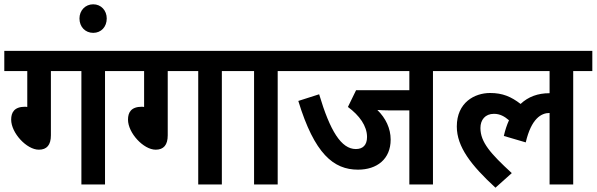

<svg xmlns="http://www.w3.org/2000/svg" viewBox="-20 -859 2778 894"><path d="M217 -528H359V0H469V-528H558V-622H0V-528H107V-361L97 -362C46 -362 32 -335 32 -302C32 -240 104 -162 161 -162C198 -162 217 -184 217 -229Z M350 -773C350 -734 377 -706 414 -706C451 -706 477 -734 477 -773C477 -810 451 -839 414 -839C377 -839 350 -810 350 -773Z M761 -528H903V0H1013V-528H1102V-622H544V-528H651V-361L641 -362C590 -362 576 -335 576 -302C576 -240 648 -162 705 -162C742 -162 761 -184 761 -229Z M1273 -528H1362V-622H1088V-528H1163V0H1273Z M1996 -528H2085V-622H1348V-528H1886V-439H1638L1600 -361C1653 -322 1689 -273 1689 -221C1689 -184 1670 -165 1637 -165C1569 -165 1517 -249 1466 -420L1369 -389C1444 -143 1533 -69 1647 -69C1735 -69 1799 -118 1799 -209C1799 -261 1776 -309 1737 -347C1752 -346 1770 -345 1792 -345H1886V0H1996Z M2071 -528H2539V-425H2538C2485 -425 2440 -409 2404 -375C2360 -409 2320 -426 2262 -426C2190 -426 2107 -382 2107 -270C2107 -175 2174 -89 2287 15L2363 -53C2264 -144 2217 -197 2217 -263C2217 -301 2239 -329 2280 -329C2308 -329 2329 -317 2350 -299C2340 -277 2332 -253 2326 -226L2428 -196C2454 -307 2500 -333 2539 -333V0H2649V-528H2738V-622H2071Z"/></svg>

Font: Noto Sans SemiCondensed SemiBold
Style: Italic
Weight: 600
Width: 4
Italic angle: -12°
Designer: Monotype Design Team
Foundry: Monotype Imaging Inc.
Version: Version 2.013